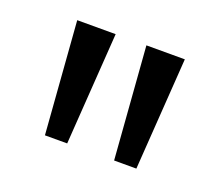

<svg xmlns="http://www.w3.org/2000/svg" viewBox="-61 -789 514 446"><g transform="rotate(20 196.0 -566.5)"><path d="M84 -428 63 -705H158L139 -428ZM255 -428 234 -705H329L310 -428Z"/></g></svg>

Font: Mulish ExtraLight
Style: Regular
Weight: 400
Version: Version 3.603